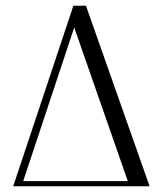

<svg xmlns="http://www.w3.org/2000/svg" viewBox="-20 -650 568 670"><path d="M280 -630 502 0H26L236 -630ZM239 -554 61 -18H426Z"/></svg>

Font: Arapey Thin
Style: Regular
Weight: 100
Designer: Eduardo Rodriguez Tunni
Foundry: Eduardo Rodriguez Tunni
Version: Version 4.000;hotconv 1.0.109;makeotfexe 2.5.65596